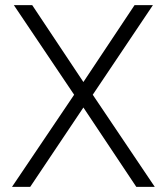

<svg xmlns="http://www.w3.org/2000/svg" viewBox="-20 -731 652 751"><path d="M306.2 -410.2 506.3 -710.9H578.1L342.8 -360.4L585.4 0H513.2L306.2 -310.5L98.1 0H26.9L270 -360.4L34.2 -710.9H106Z"/></svg>

Font: Roboto-Light
Style: Regular
Weight: 300
Designer: Google
Version: Version 2.137; 2017